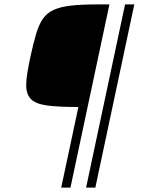

<svg xmlns="http://www.w3.org/2000/svg" viewBox="-20 -708 647 872"><path d="M258 144 336 -222Q245 -222 193.5 -229Q142 -236 120.5 -258Q99 -280 99 -321Q99 -346 104.5 -379Q110 -412 119 -454Q132 -514 144.5 -555.5Q157 -597 175 -623Q193 -649 223.5 -663Q254 -677 302.5 -682.5Q351 -688 424 -688H477L300 144ZM371 144 548 -688H590L413 144Z"/></svg>

Font: Saira SemiExpanded ExtraLight
Style: Italic
Weight: 250
Width: 6
Italic angle: -12°
Designer: Hector Gatti with collaboration of the Omnibus-Type team
Foundry: Omnibus-Type
Version: Version 1.101